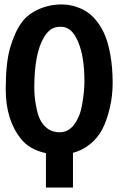

<svg xmlns="http://www.w3.org/2000/svg" viewBox="-20 -679 558 853"><path d="M163.1 -138.7Q192.4 -91.3 245.1 -91.3Q299.3 -91.3 328.6 -159.2Q339.4 -179.7 346.9 -227.1Q354.5 -274.4 355 -312.5V-320.8Q355 -424.3 328.6 -489.3Q313.5 -526.9 294.4 -543.5Q275.4 -560.1 250.5 -560.1Q224.6 -560.1 207.8 -549.6Q190.9 -539.1 175.3 -513.2Q132.3 -441.9 132.3 -289.1Q132.3 -250 140.6 -205.8Q148.9 -161.6 163.1 -138.7ZM250.5 -659.2Q270 -659.2 288.1 -656.5Q306.2 -653.8 329.8 -644.8Q353.5 -635.7 373.5 -621.1Q393.6 -606.4 413.6 -580.1Q433.6 -553.7 447.8 -518.8Q461.9 -483.9 470.9 -431.6Q480 -379.4 480.5 -315.9V-310.5Q480.5 -252.9 467.5 -198.5Q454.6 -144 435.1 -106Q414.6 -66.4 380.4 -38.8Q346.2 -11.2 304.2 0V154.3H184.1V1.5Q110.4 -14.6 73.2 -62Q5.4 -146.5 5.4 -282.7Q5.4 -398.9 25.1 -467.3Q44.9 -535.6 76.7 -579.6Q101.6 -614.3 148.2 -636.2Q194.8 -658.2 250.5 -659.2Z"/></svg>

Font: Fantasque Sans Mono
Style: Bold
Weight: 700
Monospace: yes
Designer: Jany Belluz
Version: Version 1.8.0 ; ttfautohint (v1.8.2)